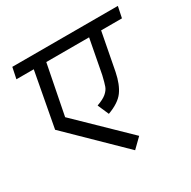

<svg xmlns="http://www.w3.org/2000/svg" viewBox="-143 -707 891 898"><g transform="rotate(-30 302.5 -257.5)"><path d="M380 -326.2 415 -510H183.8L131.2 -242.5L387.5 6.2L337.5 55L61.2 -215L116.2 -510H22.5L35 -570H605L592.5 -510H480L441.2 -307.5Q428.8 -246.2 403.1 -211.2Q377.5 -176.2 316.2 -153.8L290 -213.8Q325 -226.2 341.9 -240.6Q358.8 -255 365 -271.9Q371.2 -288.8 380 -326.2Z"/></g></svg>

Font: Cambay
Style: Italic
Weight: 400
Italic angle: -11°
Designer: Pooja Saxena
Foundry: Pooja Saxena
Version: Version 1.019;PS 001.019;hotconv 1.0.70;makeotf.lib2.5.58329